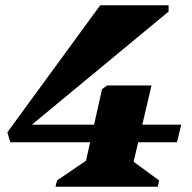

<svg xmlns="http://www.w3.org/2000/svg" viewBox="-20 -710 730 730"><path d="M19 -169 8 -207 361 -690H621V-666L71 -211L53 -178ZM19 -169 60 -236H669L653 -169ZM191 0 197 -24 307 -99 368 -371 387 -385H556L488 -95L585 -24L580 0Z"/></svg>

Font: Platypi Light ExtraBold
Style: Italic
Weight: 800
Italic angle: -13°
Version: Version 1.200